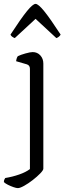

<svg xmlns="http://www.w3.org/2000/svg" viewBox="-51 -768 334 988"><path d="M41 200Q33 200 18.5 195Q4 190 -10 183Q-24 176 -31 169Q-31 161 -28.5 156Q-26 151 -24 148Q13 142 47.5 130Q82 118 103 102V-414Q103 -432 87 -437L32 -453Q33 -462 35.5 -469Q38 -476 41 -479Q55 -486 80 -493Q105 -500 117 -500Q141 -500 156.5 -483Q172 -466 172 -441V100Q172 108 156 124.5Q140 141 117.5 158.5Q95 176 73.5 188Q52 200 41 200ZM25 -572Q7 -579 3 -590Q57 -673 87.5 -710.5Q118 -748 132 -748Q146 -748 176.5 -710.5Q207 -673 261 -590Q259 -586 253.5 -580.5Q248 -575 239 -572L132 -671Z"/></svg>

Font: Texturina 72pt Light
Style: Regular
Weight: 300
Designer: Guillermo Torres Carreño
Foundry: Omnibus-Type
Version: Version 1.002; ttfautohint (v1.8.3)